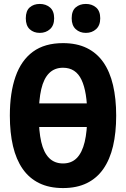

<svg xmlns="http://www.w3.org/2000/svg" viewBox="-20 -945 640 975"><path d="M101 -300V-420H499V-300ZM300 10Q230 10 179 -15Q128 -40 95 -87.5Q62 -135 46 -203Q30 -271 30 -358Q30 -474 59 -556.5Q88 -639 147.5 -682.5Q207 -726 300 -726Q370 -726 421 -701Q472 -676 505 -628.5Q538 -581 554 -512.5Q570 -444 570 -358Q570 -271 554 -203Q538 -135 505 -87.5Q472 -40 421 -15Q370 10 300 10ZM300 -115Q343 -115 370 -142.5Q397 -170 410 -224Q423 -278 423 -359Q423 -478 394 -539.5Q365 -601 300 -601Q257 -601 229.5 -573.5Q202 -546 189.5 -492Q177 -438 177 -358Q177 -278 189.5 -224Q202 -170 229.5 -142.5Q257 -115 300 -115ZM416 -778Q385 -778 364.5 -797Q344 -816 344 -852Q344 -890 364.5 -907.5Q385 -925 416 -925Q447 -925 468 -907Q489 -889 489 -852Q489 -816 468 -797Q447 -778 416 -778ZM182 -778Q151 -778 131 -796.5Q111 -815 111 -852Q111 -890 131 -907.5Q151 -925 182 -925Q213 -925 234 -907Q255 -889 255 -852Q255 -816 234 -797Q213 -778 182 -778Z"/></svg>

Font: Noto Sans Mono
Style: Bold
Weight: 700
Designer: Monotype Design Team
Foundry: Monotype Imaging Inc.
Version: Version 2.014